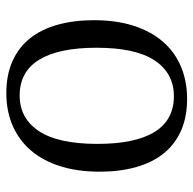

<svg xmlns="http://www.w3.org/2000/svg" viewBox="-22 -595 627 623"><g transform="rotate(90 291.5 -283.5)"><path d="M281.8 9.5Q223.3 9.5 178.7 -10.4Q134.2 -30.2 104.7 -66.9Q75.3 -103.6 60.4 -156.5Q45.5 -209.5 45.5 -274.9Q45.5 -347.6 63.8 -404.2Q82.2 -460.7 115.5 -498.9Q148.7 -537.1 196 -557.1Q243.3 -577.1 301.1 -577.1Q359.6 -577.1 404.2 -557.3Q448.7 -537.5 478 -500.9Q507.3 -464.4 522.2 -411.6Q537.1 -358.9 537.1 -293.5Q537.1 -221.5 519.1 -164.9Q501.1 -108.4 467.8 -69.8Q434.5 -31.3 387.3 -10.9Q340 9.5 281.8 9.5ZM292 -534.2Q217.8 -534.2 176.4 -472.2Q134.9 -410.2 134.9 -283.3Q134.9 -161.1 173.6 -97.5Q212.4 -33.8 289.8 -33.8Q364 -33.8 405.5 -96.4Q446.9 -158.9 446.9 -286.2Q446.9 -408 408.4 -471.1Q369.8 -534.2 292 -534.2Z"/></g></svg>

Font: Rasa
Style: Regular
Weight: 400
Version: Version 1.000;PS 1.000;hotconv 1.0.88;makeotf.lib2.5.647800;